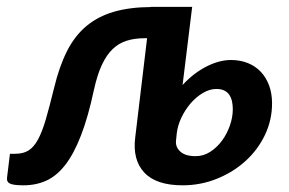

<svg xmlns="http://www.w3.org/2000/svg" viewBox="-37 -533 843 560"><path d="M476.5 -124Q474 -104.5 488.8 -91Q503.5 -77.5 533.5 -77.5Q556.5 -77.5 576.2 -90.2Q596 -103 610.5 -122.8Q625 -142.5 633.5 -166.8Q642 -191 642 -214.5Q642 -226 639.8 -236.8Q637.5 -247.5 632.2 -255.8Q627 -264 617.5 -268.8Q608 -273.5 594 -273.5Q574.5 -273.5 555 -262Q535.5 -250.5 519.2 -231.8Q503 -213 492 -189.8Q481 -166.5 478.5 -143.5ZM495.5 -285Q527 -319.5 564.8 -338.8Q602.5 -358 636.5 -358Q663.5 -358 685.5 -349.2Q707.5 -340.5 723.2 -324Q739 -307.5 747.8 -284Q756.5 -260.5 756.5 -231.5Q756.5 -183 735.8 -139.5Q715 -96 679.2 -63.5Q643.5 -31 596 -11.8Q548.5 7.5 495.5 7.5Q418.5 7.5 383.8 -29.8Q349 -67 357.5 -133L392 -421.5H384.5Q355.5 -421.5 332.5 -414.2Q309.5 -407 291.5 -389.8Q273.5 -372.5 260 -343.5Q246.5 -314.5 237 -271Q220 -191.5 199.2 -138Q178.5 -84.5 153.5 -52.2Q128.5 -20 98.2 -6.2Q68 7.5 31.5 7.5Q3.5 7.5 -7.2 2.8Q-18 -2 -16.5 -14.5L-8 -84.5H8Q30.5 -84.5 46 -94Q61.5 -103.5 73.8 -126Q86 -148.5 96.8 -185.5Q107.5 -222.5 121 -277.5Q136 -339.5 158.5 -384Q181 -428.5 214.8 -456.8Q248.5 -485 294.5 -498.5Q340.5 -512 403 -512.5V-513H523.5Z"/></svg>

Font: Lato 2
Style: Bold Italic
Weight: 700
Italic angle: -7°
Designer: Lukasz Dziedzic with Adam Twardoch and Botio Nikoltchev
Foundry: tyPoland Lukasz Dziedzic
Version: Version 2.015; 2015-08-06; http://www.latofonts.com/